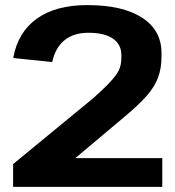

<svg xmlns="http://www.w3.org/2000/svg" viewBox="-20 -730 685 750"><path d="M31.2 -89 343.2 -345.7Q377.8 -376.3 399.3 -398.2Q420.8 -420.2 433 -437.1Q445.1 -453.9 449.6 -470.1Q454.1 -486.2 454.1 -505.6V-514.4Q454.1 -556.5 421 -579.3Q387.9 -602 325.1 -602Q268.1 -602 232.2 -573.1Q196.4 -544.1 183.9 -487.6L31.7 -503.4Q49.7 -604 123.7 -657Q197.8 -710.1 320.4 -710.1Q459.2 -710.1 535 -661Q610.9 -611.9 610.9 -522.6V-509.2Q610.9 -465 598.3 -429.4Q585.8 -393.8 555.1 -358.1Q524.3 -322.4 468.4 -275.6L178.9 -32.1L131.5 -112.2H613.9V0H31.2Z"/></svg>

Font: Pathway Extreme 8pt Thin
Style: Regular
Weight: 100
Version: Version 1.001;gftools[0.9.26]